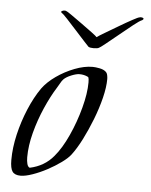

<svg xmlns="http://www.w3.org/2000/svg" viewBox="-44 -573 483 616"><g transform="rotate(5 197.0 -265.0)"><path d="M45 5Q26 5 18.5 -5.5Q11 -16 11 -43Q11 -82 21 -125Q31 -168 48 -208.5Q65 -249 86 -279Q102 -301 129 -320Q156 -339 187 -351Q218 -363 245 -363Q254 -363 267 -360.5Q280 -358 287 -352Q292 -348 293.5 -341Q295 -334 295 -328Q295 -302 286.5 -267.5Q278 -233 264 -197Q250 -161 234 -129.5Q218 -98 202 -77Q193 -65 173 -50.5Q153 -36 129.5 -23.5Q106 -11 83 -3Q60 5 45 5ZM72 -23Q119 -33 148 -68Q171 -95 191 -139Q211 -183 223.5 -230Q236 -277 236 -312Q236 -315 235.5 -322Q235 -329 232 -330Q220 -336 205 -336Q195 -336 179 -329.5Q163 -323 155 -315Q150 -310 145.5 -301.5Q141 -293 137 -287Q118 -257 100.5 -217Q83 -177 72 -135Q61 -93 61 -56Q61 -44 63.5 -34.5Q66 -25 72 -23ZM242 -423Q231 -423 226 -426Q225 -427 211.5 -441.5Q198 -456 181 -475Q164 -494 149.5 -509.5Q135 -525 132 -526Q129 -528 129 -530Q129 -533 135 -534.5Q141 -536 145 -534Q147 -534 162 -523.5Q177 -513 196.5 -499Q216 -485 231.5 -473.5Q247 -462 249 -459Q254 -463 273.5 -474.5Q293 -486 316.5 -500Q340 -514 358.5 -524Q377 -534 380 -534Q382 -535 386 -535Q391 -535 393.5 -532.5Q396 -530 390 -526Q382 -523 362.5 -507.5Q343 -492 320.5 -473.5Q298 -455 280.5 -441Q263 -427 260 -426Q256 -423 242 -423Z"/></g></svg>

Font: Beau Rivage
Style: Regular
Weight: 400
Designer: Robert E. Leuschke
Foundry: Robert E. Leuschke
Version: Version 1.010; ttfautohint (v1.8.3)